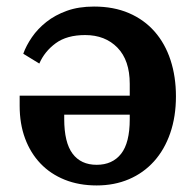

<svg xmlns="http://www.w3.org/2000/svg" viewBox="-20 -554 597 586"><path d="M275 12Q221 12 177.5 -5.5Q134 -23 103.5 -55Q73 -87 56.5 -131.5Q40 -176 40 -231V-262H376V-298Q376 -370 338.5 -408.5Q301 -447 240 -447Q184 -447 150 -422Q116 -397 100 -360L51 -390Q60 -415 77.5 -440.5Q95 -466 121.5 -487Q148 -508 184 -521Q220 -534 267 -534Q327 -534 373.5 -514Q420 -494 452 -457.5Q484 -421 500.5 -370.5Q517 -320 517 -260Q517 -198 499.5 -147.5Q482 -97 450 -61.5Q418 -26 373.5 -7Q329 12 275 12ZM275 -51Q323 -51 349.5 -84.5Q376 -118 376 -190V-204H176V-191Q176 -119 201.5 -85Q227 -51 275 -51Z"/></svg>

Font: IBM Plex Serif SemiBold
Style: Regular
Weight: 600
Designer: Mike Abbink, Paul van der Laan, Pieter van Rosmalen
Foundry: Bold Monday
Version: Version 2.5